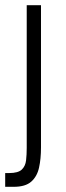

<svg xmlns="http://www.w3.org/2000/svg" viewBox="-32 -520 256 740"><path d="M71 -500H126V48Q126 92 118.5 126Q111 160 88.5 180Q66 200 21 200H-12V147H3Q38 147 52 133.5Q66 120 68.5 98Q71 76 71 50Z"/></svg>

Font: Haskoy Light
Style: Regular
Weight: 300
Designer: Ertekin Erdin
Foundry: Ertekin Erdin
Version: Version 2.000; ttfautohint (v1.8.4.7-5d5b)